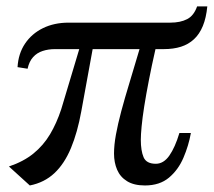

<svg xmlns="http://www.w3.org/2000/svg" viewBox="-20 -573 670 602"><path d="M73.5 8.5 8 -51Q54 -66.5 85 -91.8Q116 -117 136.8 -151.8Q157.5 -186.5 172 -230.5L228.5 -419H152.5Q131.5 -419 113.8 -413.2Q96 -407.5 83.8 -394Q71.5 -380.5 66.5 -357.5L35 -362.5Q37.5 -405 58.5 -436.2Q79.5 -467.5 114.8 -484.8Q150 -502 195 -502H514Q545.5 -502 566.8 -513Q588 -524 598 -553H630Q626.5 -517 616 -491.5Q605.5 -466 588.2 -450Q571 -434 547.5 -426.5Q524 -419 493.5 -419H467.5Q455.5 -366.5 446.8 -321.2Q438 -276 432.2 -239.5Q426.5 -203 424 -176.5Q421.5 -150 421.5 -135Q421.5 -100.5 430.2 -80Q439 -59.5 468.5 -59.5Q493 -59.5 511 -85.2Q529 -111 542.5 -156H578.5Q571.5 -116.5 555.2 -78.5Q539 -40.5 509.8 -16Q480.5 8.5 434.5 8.5Q400 8.5 378.5 -4.8Q357 -18 347.2 -40.8Q337.5 -63.5 337.5 -91.5Q337.5 -118 343.5 -151Q349.5 -184 360.2 -224.2Q371 -264.5 385.8 -313Q400.5 -361.5 417.5 -419H270.5L235 -224.5Q223 -158 202.5 -108.8Q182 -59.5 150.5 -30Q119 -0.5 73.5 8.5Z"/></svg>

Font: Merriweather 144pt
Style: Italic
Weight: 400
Italic angle: -7.8°
Version: Version 2.101